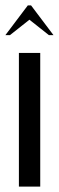

<svg xmlns="http://www.w3.org/2000/svg" viewBox="-24 -691 218 711"><path d="M125 -495V0H46V-495ZM79 -671H91L174 -561H157L85 -618L13 -561H-4Z"/></svg>

Font: Moniqa SemBd Narrow Heading
Style: Regular
Weight: 600
Width: 4
Designer: Rajesh Rajput
Foundry: Rajesh Rajput
Version: Version 1.000